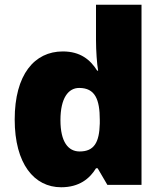

<svg xmlns="http://www.w3.org/2000/svg" viewBox="-20 -780 683 810"><path d="M238 10C314 10 358 -26 385 -70H392L433 0H577V-760H385V-612C385 -565 389 -510 394 -482H390C361 -528 319 -563 245 -563C125 -563 42 -465 42 -276C42 -89 124 10 238 10ZM316 -141C268 -141 235 -181 235 -273C235 -366 268 -409 314 -409C381 -409 401 -361 401 -274V-259C399 -179 377 -141 316 -141Z"/></svg>

Font: Noto Sans Gujarati Black
Style: Regular
Weight: 900
Designer: Jelle Bosma - Monotype Design Team, Universal Thirst
Foundry: Monotype Imaging Inc.
Version: Version 2.106